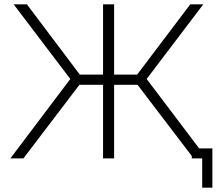

<svg xmlns="http://www.w3.org/2000/svg" viewBox="-20 -730 1003 885"><path d="M28 0 304 -366 43 -710H104L348 -386H455V-710H506V-386H612L857 -710H917L656 -366L898 -46H959V135H912V0H864V-11L614 -339H506V0H455V-339H346L88 0Z"/></svg>

Font: Raleway Light
Style: Regular
Weight: 300
Designer: Matt McInerney, Pablo Impallari, Rodrigo Fuenzalida
Foundry: Matt McInerney, Pablo Impallari, Rodrigo Fuenzalida
Version: Version 4.026